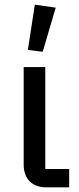

<svg xmlns="http://www.w3.org/2000/svg" viewBox="-20 -807 341 827"><path d="M278 0H181Q133 0 107.5 -26.5Q82 -53 82 -98V-518H175V-79H278ZM164 -584 100 -592 130 -787 220 -774Z"/></svg>

Font: IBM Plex Sans Text
Style: Regular
Weight: 450
Designer: Mike Abbink, Paul van der Laan, Pieter van Rosmalen
Foundry: Bold Monday
Version: Version 3.005